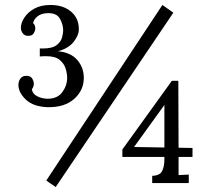

<svg xmlns="http://www.w3.org/2000/svg" viewBox="-20 -736 836 772"><path d="M172 -305Q114 -307 84 -335.5Q54 -364 54 -395Q54 -409 62 -420Q70 -431 84 -431Q102 -432 109 -421Q116 -410 116 -399Q116 -387 108 -377Q111 -358 130.5 -348.5Q150 -339 172 -339Q211 -339 230.5 -365.5Q250 -392 250 -423Q250 -440 244 -460Q238 -480 220 -495Q202 -510 167 -510Q163 -510 156 -510Q149 -510 140 -509V-541H151Q190 -541 207.5 -554.5Q225 -568 229.5 -585.5Q234 -603 234 -613Q234 -638 220.5 -661.5Q207 -685 169 -683Q145 -682 130.5 -670Q116 -658 113 -643Q122 -636 122 -621Q122 -613 115.5 -602Q109 -591 92 -592Q79 -592 71.5 -602Q64 -612 64 -625Q64 -643 77.5 -664.5Q91 -686 117.5 -701Q144 -716 183 -716Q234 -716 265.5 -689.5Q297 -663 297 -619Q297 -594 276 -567.5Q255 -541 213 -530Q265 -525 291 -494.5Q317 -464 317 -423Q317 -373 278.5 -338.5Q240 -304 172 -305ZM204 16 166 -10 633 -716 677 -685ZM592 0V-29Q623 -30 632 -48.5Q641 -67 641 -95V-105H472V-135L671 -411H697L698 -142L754 -141V-105H698V-32Q709 -33 719 -33Q729 -33 739 -34V0ZM641 -143V-314L519 -145Z"/></svg>

Font: Lora
Style: Regular
Weight: 400
Designer: Olga Karpushina, Alexei Vanyashin (Cyrillic)
Foundry: Cyreal
Version: Version 3.005; ttfautohint (v1.8.4.7-5d5b)